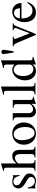

<svg xmlns="http://www.w3.org/2000/svg" viewBox="1515 -2238 737 3807"><g transform="rotate(-90 1883.5 -334.5)"><path d="M156 -301C128 -318 113 -347 113 -369C113 -416 145 -437 188 -437C248 -437 278 -404 301 -314H316L311 -450H300C292 -441 288 -440 284 -440C277 -440 267 -443 256 -448C235 -458 213 -459 189 -459C107 -459 51 -415 51 -336C51 -285 88 -237 171 -191L225 -161C258 -143 278 -117 278 -86C278 -45 246 -12 195 -12C126 -12 89 -56 68 -153H52V4H65C71 -6 77 -8 89 -8C100 -8 111 -7 135 1C158 9 187 10 208 10C284 10 348 -48 348 -115C348 -172 324 -199 260 -238Z M876 0V-15C822 -25 816 -33 816 -102V-301C816 -406 775 -460 693 -460C634 -460 592 -436 546 -376V-680L541 -683C506 -671 483 -664 426 -647L399 -639V-623C402 -624 407 -624 411 -624C454 -624 462 -616 462 -573V-102C462 -32 456 -23 398 -15V0H614V-15C556 -21 546 -33 546 -102V-343C588 -389 618 -406 658 -406C707 -406 732 -370 732 -300V-102C732 -33 722 -21 664 -15V0Z M1269 -204C1269 -88 1225 -18 1151 -18C1115 -18 1083 -36 1061 -68C1024 -122 1008 -194 1008 -273C1008 -373 1055 -432 1124 -432C1167 -432 1195 -412 1219 -382C1251 -341 1269 -272 1269 -204ZM1359 -231C1359 -369 1265 -460 1143 -460C1008 -460 918 -367 918 -228C918 -89 1013 10 1134 10C1269 10 1359 -92 1359 -231Z M1869 -50H1863C1817 -50 1806 -61 1806 -107V-450H1648V-433C1708 -429 1722 -421 1722 -368V-137C1722 -102 1715 -93 1699 -79C1674 -57 1644 -48 1615 -48C1576 -48 1544 -81 1544 -127V-450H1398V-436C1446 -433 1460 -419 1460 -369V-118C1460 -41 1505 10 1582 10C1619 10 1676 -9 1725 -76H1727V6L1732 9C1782 -11 1818 -22 1869 -36Z M2146 0V-15C2082 -19 2071 -32 2071 -87V-679L2066 -683C2014 -666 1977 -656 1908 -639V-623C1924 -625 1937 -625 1945 -625C1977 -625 1987 -609 1987 -561V-92C1987 -37 1973 -20 1910 -15V0Z M2507 -102C2507 -95 2501 -84 2492 -74C2474 -53 2449 -42 2418 -42C2334 -42 2280 -122 2280 -245C2280 -358 2329 -432 2405 -432C2459 -432 2507 -385 2507 -332ZM2658 -42V-58C2641 -57 2640 -57 2635 -57C2599 -57 2591 -68 2591 -114V-681L2586 -683C2538 -666 2503 -656 2439 -639V-623C2447 -624 2453 -624 2461 -624C2498 -624 2507 -614 2507 -573V-417C2469 -449 2442 -460 2402 -460C2287 -460 2194 -347 2194 -205C2194 -77 2268 10 2379 10C2435 10 2473 -10 2507 -57V7L2511 10Z M2768 -431C2788 -531 2800 -606 2800 -636C2800 -659 2785 -676 2758 -676C2734 -676 2715 -659 2715 -634C2715 -606 2729 -529 2747 -431Z M3324 -450H3185V-435C3217 -432 3232 -422 3232 -403C3232 -393 3230 -383 3226 -373L3127 -114L3025 -370C3019 -385 3016 -398 3016 -408C3016 -425 3028 -432 3062 -435V-450H2866V-435C2904 -433 2914 -423 2957 -320L3077 -33C3081 -24 3082 -17 3085 -12C3092 6 3097 14 3103 14C3109 14 3116 1 3131 -36L3259 -357C3286 -424 3294 -432 3324 -435Z M3422 -309C3433 -384 3472 -424 3528 -424C3594 -424 3615 -390 3626 -309ZM3731 -164C3682 -90 3644 -59 3577 -59C3531 -59 3494 -77 3466 -114C3430 -162 3425 -201 3420 -277H3728C3724 -331 3714 -363 3694 -391C3662 -436 3617 -460 3555 -460C3429 -460 3348 -358 3348 -217C3348 -79 3420 10 3538 10C3638 10 3708 -48 3747 -157Z"/></g></svg>

Font: XITS
Style: Regular
Weight: 400
Designer: MicroPress Inc., with final additions and corrections provided by Coen Hoffman, Elsevier (retired)
Version: Version 1.302